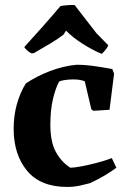

<svg xmlns="http://www.w3.org/2000/svg" viewBox="-20 -727 498 759"><path d="M246 12Q140 12 87 -52Q34 -116 34 -218Q34 -269 46.5 -314.5Q59 -360 82 -397Q125 -426 177.5 -446Q230 -466 282 -471Q318 -471 358 -465Q398 -459 424 -454L431 -436L413 -293L349 -289L341 -295L315 -406Q292 -414 265 -413Q232 -412 214 -405Q200 -380 189.5 -336Q179 -292 179 -234Q179 -167 200.5 -127Q222 -87 258 -64Q272 -64 299.5 -69Q327 -74 360 -82.5Q393 -91 422 -102L440 -64Q419 -48 392.5 -32.5Q366 -17 336 -3Q321 1 297 6.5Q273 12 246 12ZM114 -517 105 -516Q97 -519 88 -527Q79 -535 76 -541Q108 -576 147.5 -620.5Q187 -665 219 -703Q229 -705 247 -706.5Q265 -708 275 -707L361 -596L408 -548Q406 -541 397.5 -530.5Q389 -520 382 -514Q346 -529 306.5 -554Q267 -579 241 -606L231 -590Q212 -575 178 -554.5Q144 -534 114 -517Z"/></svg>

Font: Labrada
Style: Bold
Weight: 700
Designer: Mercedes Jáuregui
Foundry: Omnibus-Type Team
Version: Version 1.000; ttfautohint (v1.8.4.7-5d5b)